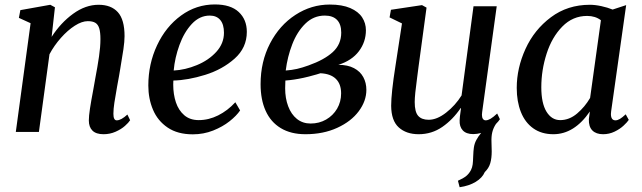

<svg xmlns="http://www.w3.org/2000/svg" viewBox="-20 -580 2820 844"><path d="M207 -418Q247 -480 301.5 -519.5Q356 -559 413.5 -559Q468.5 -559 498 -526.5Q527.5 -494 527.5 -421Q527.5 -398 522.5 -363.5Q517.5 -329 508.5 -277Q504.5 -255 503 -244.5L495 -201Q487 -157 482.8 -128.8Q478.5 -100.5 478.5 -80Q478.5 -51 493 -51Q512.5 -51 540 -76.5L552 -51.5Q545.5 -41 529.2 -26.5Q513 -12 488.2 -1Q463.5 10 435 10Q402.5 10 386.5 -5.8Q370.5 -21.5 370.5 -50.5Q370.5 -70 375.5 -102.8Q380.5 -135.5 390 -185.5L396.5 -222L398.5 -233.5Q409 -288.5 415.2 -331.2Q421.5 -374 421.5 -408Q421.5 -438.5 416.2 -455.5Q411 -472.5 399 -479.8Q387 -487 366 -487Q340 -487 308.8 -467Q277.5 -447 247.8 -413.5Q218 -380 197.5 -341.5L151 0H49.5L114.5 -478L63 -501.5L69.5 -535.5L201 -559L221.5 -548Z M1035.5 -94.5Q1019.5 -71 989.2 -47Q959 -23 917 -6.2Q875 10.5 827.5 10.5Q761 10.5 717 -19.2Q673 -49 652.5 -97.8Q632 -146.5 632 -204Q632 -299 670.5 -381Q709 -463 776 -511.8Q843 -560.5 924.5 -560.5Q994 -560.5 1029.5 -527.2Q1065 -494 1065 -440Q1065 -370 1011.2 -322.2Q957.5 -274.5 882 -251Q806.5 -227.5 742 -226Q741.5 -220 741.5 -208Q741.5 -165.5 753.2 -130.2Q765 -95 790 -73.5Q815 -52 853.5 -52Q897.5 -52 939 -72.8Q980.5 -93.5 1014.5 -130.5ZM743.5 -270Q794 -272.5 845.5 -293.8Q897 -315 930.8 -352Q964.5 -389 964.5 -436Q964.5 -473 948.2 -492.2Q932 -511.5 902 -511.5Q857.5 -511.5 823.2 -474.8Q789 -438 768.8 -382Q748.5 -326 743.5 -270Z M1125.5 -210Q1125.5 -309 1167 -389Q1208.5 -469 1278.5 -514.5Q1348.5 -560 1429.5 -560Q1484 -560 1519.8 -544.5Q1555.5 -529 1572 -503.5Q1588.5 -478 1588.5 -447Q1588.5 -396 1557.8 -355Q1527 -314 1467.5 -295Q1508.5 -295 1536 -280.5Q1563.5 -266 1577 -241Q1590.5 -216 1590.5 -185Q1590.5 -136 1557 -91Q1523.5 -46 1462.2 -18Q1401 10 1322.5 10Q1258.5 10 1214.2 -16.8Q1170 -43.5 1147.8 -92.8Q1125.5 -142 1125.5 -210ZM1336.5 -292.5Q1405.5 -317 1442.8 -351Q1480 -385 1480 -436.5Q1480 -473.5 1461.5 -492.5Q1443 -511.5 1408 -511.5Q1358.5 -511.5 1322.2 -476Q1286 -440.5 1264.8 -385.5Q1243.5 -330.5 1236 -270Q1263 -272 1286 -277.2Q1309 -282.5 1336.5 -292.5ZM1479.5 -169.5Q1479.5 -211 1456.2 -233.5Q1433 -256 1388.5 -258Q1385.5 -257.5 1372.5 -253Q1332 -241.5 1314.5 -238Q1271 -228.5 1234.5 -226Q1233.5 -204 1233.5 -192Q1233.5 -148 1246.8 -112.8Q1260 -77.5 1285.2 -57.2Q1310.5 -37 1345.5 -37Q1383 -37 1413.5 -54.5Q1444 -72 1461.8 -102.2Q1479.5 -132.5 1479.5 -169.5Z M2177.5 -56Q2172 -47 2160 -35Q2148.5 -17.5 2144 1.2Q2139.5 20 2140.5 44.5Q2141.5 72.5 2141.5 85.5Q2141.5 115.5 2135.2 137.2Q2129 159 2111 176.5Q2100 202 2071 219.5Q2042 237 2000.5 243L1993 214.5Q2016 204.5 2029.2 193.8Q2042.5 183 2050.5 167Q2056 156 2057.8 142.5Q2059.5 129 2060 108.5Q2061 82.5 2063 69Q2065.5 51 2073.8 35.5Q2082 20 2095 4.5Q2076.5 9.5 2060.5 9.5Q2029.5 9.5 2014.2 -7Q1999 -23.5 2000.5 -51.5Q2000 -59 2006.5 -104L2005 -105Q1971 -54.5 1924.5 -22.2Q1878 10 1820.5 10Q1766 10 1733 -19.8Q1700 -49.5 1699.5 -115Q1699.5 -170.5 1718.5 -291L1747 -477L1692.5 -503.5L1698.5 -537L1835 -557.5L1855 -546.5L1820 -288Q1815.5 -252 1813.5 -237.5Q1803 -162 1803 -131.5Q1803 -88 1818.2 -70.8Q1833.5 -53.5 1864.5 -53.5Q1901 -53.5 1941.2 -85Q1981.5 -116.5 2009 -160.5L2061.5 -552.5H2163.5L2099.5 -87.5Q2098.5 -78.5 2098.5 -75.5Q2098.5 -63.5 2103 -57.2Q2107.5 -51 2115 -51Q2124.5 -51 2136.5 -58Q2148.5 -65 2165.5 -81Z M2666.5 -91Q2665.5 -82 2665.5 -79Q2665.5 -51 2685.5 -51Q2694.5 -51 2705 -57.2Q2715.5 -63.5 2730.5 -77.5L2744 -53Q2737 -42.5 2721.2 -27.8Q2705.5 -13 2681.8 -1.5Q2658 10 2631 10Q2600.5 10 2584 -6.5Q2567.5 -23 2568.5 -56L2573 -90Q2504.5 10 2412.5 10Q2360.5 10 2324.2 -15.8Q2288 -41.5 2269.8 -87.5Q2251.5 -133.5 2251.5 -193.5Q2251.5 -280.5 2290 -365Q2328.5 -449.5 2401.8 -504.2Q2475 -559 2573 -559Q2596 -559 2623.5 -553Q2651 -547 2673 -538L2732.5 -557.5ZM2621.5 -491Q2597 -510 2561 -510Q2497.5 -510 2451.8 -463.2Q2406 -416.5 2382.8 -344Q2359.5 -271.5 2359.5 -196.5Q2359.5 -126.5 2382.2 -89.2Q2405 -52 2442.5 -52Q2482.5 -52 2516.8 -81Q2551 -110 2574 -149.5Z"/></svg>

Font: Merriweather Text
Style: Italic
Weight: 400
Italic angle: -7.8°
Designer: Eben Sorkin
Foundry: Eben Sorkin
Version: Version 2.100